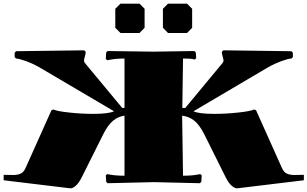

<svg xmlns="http://www.w3.org/2000/svg" viewBox="-20 -1000 1680 1049"><path d="M870.1 -952.1 897.9 -980H1002L1029.8 -952.1V-848.1L1002 -819.8H897.9L870.1 -848.1ZM609.9 -952.1 638.2 -980H742.2L770 -952.1V-848.1L742.2 -819.8H638.2L609.9 -848.1ZM975.1 -368.2 980 -40Q1026.9 -40 1058.1 -45.9L1074.2 -48.8L1082 -42L1080.1 -6.8L1071.8 1L819.8 -4.9L567.9 1L560.1 -6.8L558.1 -42L565.9 -48.8L582 -45.9Q613.3 -40 660.2 -40V-368.2Q624.5 -362.8 597.4 -340.3Q570.3 -317.9 544.9 -268.1L424.8 -27.8Q410.2 0.5 394.3 14.6Q378.4 28.8 366.2 28.8Q356.9 27.8 355 27.8L0 -15.1V-44.9Q35.6 -43.9 50.8 -43.9Q76.7 -43.9 93.3 -51.8Q109.9 -59.6 120.1 -83L261.2 -397.9L272 -401.9Q290 -392.6 356.9 -385.3Q423.8 -377.9 488.8 -377.9Q574.2 -377.9 603 -392.1L195.8 -631.8Q160.6 -651.9 122.1 -666Q83.5 -680.2 67.9 -680.2L60.1 -688V-711.9L67.9 -720.2L439.9 -725.1L448.2 -716.8Q448.2 -707 443.6 -691.4Q439 -675.8 439 -669.9Q439 -660.6 443.8 -655.8L647.9 -410.2H660.2V-680.2Q615.7 -680.2 582 -673.8L565.9 -670.9L558.1 -678.2L560.1 -712.9L567.9 -721.2L819.8 -717.8L1042 -721.2L1049.8 -712.9L1051.8 -682.1L1043.9 -674.8L1027.8 -678.2Q1015.6 -680.2 980 -680.2L976.1 -410.2H992.2L1195.8 -655.8Q1201.2 -661.1 1201.2 -669.9Q1201.2 -675.8 1196.5 -691.2Q1191.9 -706.5 1191.9 -716.8L1200.2 -725.1L1571.8 -720.2L1580.1 -711.9V-688L1571.8 -680.2Q1556.2 -680.2 1517.6 -666Q1479 -651.9 1443.8 -631.8L1037.1 -392.1Q1065.9 -377.9 1150.9 -377.9Q1216.3 -377.9 1283.2 -385.3Q1350.1 -392.6 1368.2 -401.9L1378.9 -397.9L1520 -83Q1530.3 -59.6 1546.6 -51.8Q1563 -43.9 1588.9 -43.9L1640.1 -44.9V-15.1L1285.2 27.8L1273.9 28.8Q1261.7 28.8 1245.6 14.6Q1229.5 0.5 1214.8 -27.8L1095.2 -268.1Q1068.8 -319.3 1040.8 -341.3Q1012.7 -363.3 975.1 -368.2Z"/></svg>

Font: Yokawerad
Style: Regular
Weight: 500
Designer: gluk
Foundry: gluk
Version: Version 0.79